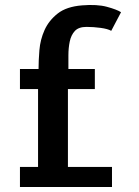

<svg xmlns="http://www.w3.org/2000/svg" viewBox="-20 -746 554 766"><path d="M59.6 -80.1H131.8V-390.6H59.6V-470.7H133.8Q133.8 -503.9 137.2 -545.9Q140.6 -587.9 157.7 -626Q174.8 -664.1 210 -691.9Q245.1 -719.7 307.6 -724.6Q367.2 -729.5 406.7 -718.8Q446.3 -708 462.9 -697.3L423.8 -623Q410.2 -630.9 381.3 -634.8Q352.5 -638.7 325.2 -638.7Q293.9 -638.7 278.8 -622.6Q263.7 -606.4 258.3 -580.6Q252.9 -554.7 252.9 -525.4Q252.9 -496.1 252.9 -470.7H358.4V-390.6H251V-80.1H426.8V0H59.6Z"/></svg>

Font: Allerta Stencil
Style: Regular
Weight: 400
Designer: Matt McInerney
Foundry: Matt McInerney
Version: Version 1.02